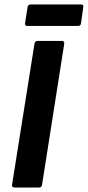

<svg xmlns="http://www.w3.org/2000/svg" viewBox="-20 -838 392 858"><path d="M45 0Q32 0 34 -13L134 -642Q136 -655 147 -655H256Q269 -655 267 -642L168 -13Q166 0 155 0ZM103 -722Q90 -722 92 -734L103 -805Q105 -818 117 -818H343Q354 -818 352 -805L342 -734Q341 -722 328 -722Z"/></svg>

Font: Sofia Sans Semi Condensed ExtraBold
Style: Italic
Weight: 800
Italic angle: -9°
Version: Version 4.100